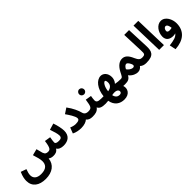

<svg xmlns="http://www.w3.org/2000/svg" viewBox="303 -2241 3982 3982"><g transform="rotate(-45 2294.0 -250.0)"><path d="M343 232C539 232 667 136 684 -29C712 -5 752 5 795 5C847 5 902 -5 937 -66C961 -20 1019 5 1094 5C1233 5 1320 -65 1320 -207C1320 -274 1295 -386 1264 -472L1123 -430C1154 -342 1180 -256 1180 -206C1180 -148 1145 -135 1091 -135C1017 -135 999 -158 999 -184C999 -212 1009 -271 1017 -318L885 -339C861 -148 827 -135 776 -134C730 -133 697 -145 677 -205C670 -226 660 -266 641 -343L501 -307C531 -214 553 -135 553 -80C553 15 507 92 347 92C216 92 166 27 166 -52C166 -94 178 -135 201 -198L78 -241C34 -143 26 -74 26 -28C26 143 152 232 343 232Z M1588 -135C1551 -135 1503 -145 1454 -167L1405 -40C1463 -8 1547 6 1608 6C1697 6 1764 -19 1800 -53C1832 -13 1876 5 1940 5C1993 5 2021 -25 2021 -67C2021 -106 2000 -135 1950 -135C1905 -135 1858 -152 1843 -216C1827 -284 1777 -401 1691 -517L1572 -438C1616 -374 1699 -256 1699 -192C1699 -162 1677 -135 1588 -135Z M2145 -448C2185 -448 2218 -480 2218 -521C2218 -562 2185 -596 2145 -596C2104 -596 2071 -562 2071 -521C2071 -480 2104 -448 2145 -448ZM1941 5C2018 5 2088 -4 2137 -73C2163 -15 2219 5 2325 5C2377 5 2405 -25 2405 -67C2405 -106 2385 -135 2335 -135C2231 -135 2207 -162 2207 -210C2207 -246 2216 -293 2221 -324L2090 -346C2063 -160 2051 -135 1951 -135Z M2325 5C2344 5 2374 3 2403 -1C2428 152 2536 220 2661 220C2824 220 2876 96 2841 3C2860 4 2879 5 2895 5C2947 5 2976 -25 2976 -67C2976 -106 2955 -135 2905 -135C2854 -135 2799 -139 2750 -150C2792 -195 2806 -252 2806 -294C2806 -412 2731 -478 2656 -478C2534 -478 2421 -338 2401 -135H2335ZM2643 -340C2661 -340 2670 -304 2670 -272C2670 -195 2623 -154 2541 -141C2553 -262 2606 -340 2643 -340ZM2657 82C2609 82 2560 55 2544 -25C2570 -30 2595 -33 2615 -33C2697 -33 2716 9 2716 32C2716 61 2697 82 2657 82Z M2896 5C2984 5 3029 -15 3067 -85C3127 -7 3210 18 3260 18C3316 18 3355 -13 3378 -46C3410 -12 3461 5 3520 5C3571 5 3600 -25 3600 -67C3600 -106 3580 -135 3530 -135C3487 -135 3449 -156 3411 -246C3356 -376 3295 -417 3222 -417C3151 -417 3073 -375 3006 -248C2960 -161 2955 -135 2906 -135ZM3125 -203C3153 -256 3182 -279 3208 -279C3243 -279 3275 -218 3289 -183C3305 -142 3282 -121 3255 -121C3203 -121 3151 -162 3125 -203Z M3520 5C3745 5 3771 -94 3765 -248L3745 -732H3604L3622 -258C3626 -156 3622 -135 3530 -135Z M3897 0H4037L4016 -732H3876Z M4147 230C4393 216 4544 92 4544 -135C4544 -250 4475 -403 4343 -403C4230 -403 4137 -276 4137 -146C4137 -40 4213 4 4308 4C4333 4 4355 0 4374 -7C4332 55 4246 74 4118 90ZM4275 -174C4275 -211 4300 -255 4337 -255C4378 -255 4399 -196 4403 -141C4382 -135 4359 -132 4338 -132C4296 -132 4275 -146 4275 -174Z"/></g></svg>

Font: Noto Sans Arabic UI
Style: Bold
Weight: 700
Designer: Monotype Design Team, Nadine Chahine and Nizar Qandah
Foundry: Monotype Imaging Inc.
Version: Version 2.010